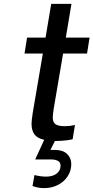

<svg xmlns="http://www.w3.org/2000/svg" viewBox="-20 -720 480 986"><path d="M256 -163Q251 -131 251 -115Q251 -93 264.5 -82.5Q278 -72 314 -72Q339 -72 365 -78L353 -5Q345 -2 318.5 1Q292 4 267 4H262L239 50H262Q303 50 324.5 70.5Q346 91 346 123Q346 156 328 184.5Q310 213 278 229.5Q246 246 207 246Q173 246 147 235L157 179Q189 187 217 187Q251 187 271 171.5Q291 156 291 131Q291 113 277 106Q263 99 246 99H161L162 96L207 -2Q171 -10 156.5 -30.5Q142 -51 142 -84Q142 -100 148 -140L200 -445H106L119 -527H214L243 -700H347L318 -527H440L427 -445H304Z"/></svg>

Font: Be Vietnam Medium
Style: Italic
Weight: 500
Italic angle: -9.444°
Designer: Gabriel Lam
Foundry: TypeRant
Version: Version 3.000